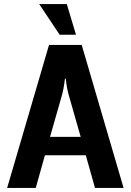

<svg xmlns="http://www.w3.org/2000/svg" viewBox="-20 -920 640 940"><path d="M445 0H585L380 -700H220L15 0H155L200 -160H400ZM285 -460C293 -490 298 -535 298 -535H302C302 -535 306 -492 315 -460L375 -250H225ZM172 -900 272 -750H352L307 -900Z"/></svg>

Font: Scada
Style: Bold
Weight: 700
Designer: Jovanny Lemonad
Foundry: Jovanny Lemonad
Version: Version 3.005